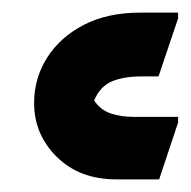

<svg xmlns="http://www.w3.org/2000/svg" viewBox="-20 -557 302 304"><path d="M34 -394Q34 -433 54.5 -465.5Q75 -498 112.5 -517.5Q150 -537 202 -537H262V-528L231 -436H203Q177 -436 158 -428.5Q139 -421 129 -398Q139 -383 155 -377.5Q171 -372 191 -372H262V-363L232 -273H164Q106 -273 70 -308.5Q34 -344 34 -394Z"/></svg>

Font: Kufam
Style: Bold Italic
Weight: 700
Italic angle: -11°
Designer: Artur Schmal
Foundry: Original Type
Version: Version 1.301; ttfautohint (v1.8.3)